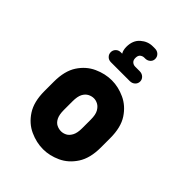

<svg xmlns="http://www.w3.org/2000/svg" viewBox="-187 -705 794 794"><g transform="rotate(45 210.5 -308.0)"><path d="M163 -508Q159 -514 157 -522.5Q155 -531 155 -540Q155 -578 178.5 -598.5Q202 -619 231 -619H244Q257 -619 266 -610.5Q275 -602 275 -589Q275 -577 266 -569Q257 -561 244 -561H239Q230 -561 222 -555Q214 -549 214 -534Q214 -521 221.5 -514.5Q229 -508 239 -508H265Q279 -508 288 -499.5Q297 -491 297 -479Q297 -467 288 -458.5Q279 -450 265 -450H155Q142 -450 133.5 -458.5Q125 -467 125 -479Q125 -491 133.5 -499.5Q142 -508 155 -508ZM211 3Q172 3 133.5 -14.5Q95 -32 70 -70.5Q45 -109 45 -171V-226Q45 -289 70 -327Q95 -365 133.5 -382.5Q172 -400 211 -400Q249 -400 287 -382.5Q325 -365 350 -327Q375 -289 375 -226V-171Q375 -109 350 -70.5Q325 -32 287 -14.5Q249 3 211 3ZM211 -102Q223 -102 235 -108Q247 -114 255.5 -129.5Q264 -145 264 -173V-223Q264 -252 255.5 -267Q247 -282 235 -288.5Q223 -295 211 -295Q198 -295 185.5 -288.5Q173 -282 165 -267Q157 -252 157 -223V-173Q157 -145 165 -129.5Q173 -114 185.5 -108Q198 -102 211 -102Z"/></g></svg>

Font: Beiruti
Style: Bold
Weight: 700
Designer: Arlette Boutros
Foundry: Boutros
Version: Version 1.41